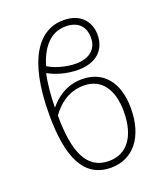

<svg xmlns="http://www.w3.org/2000/svg" viewBox="-142 -858 813 960"><g transform="rotate(-20 264.5 -377.5)"><path d="M284 10C400 10 477 -83 477 -236C477 -380 404 -456 296 -456C206 -456 150 -404 121 -368C121 -427 128 -503 139 -546C176 -524 235 -506 296 -506C389 -506 446 -556 446 -638C446 -704 405 -765 309 -765C180 -765 82 -643 82 -345C82 -123 136 10 284 10ZM296 -539C242 -539 180 -558 150 -579C178 -669 227 -732 309 -732C379 -732 410 -691 410 -636C410 -577 370 -539 296 -539ZM285 -25C165 -25 122 -135 121 -326C154 -372 208 -423 293 -423C388 -423 438 -349 438 -234C438 -97 378 -25 285 -25Z"/></g></svg>

Font: Noto Sans SemiCondensed ExtraLight
Style: Regular
Weight: 200
Width: 4
Designer: Monotype Design Team
Foundry: Monotype Imaging Inc.
Version: Version 2.013